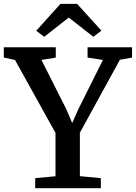

<svg xmlns="http://www.w3.org/2000/svg" viewBox="-35 -992 716 1012"><path d="M257.5 -63V-291.5L44 -676L-15 -688.5V-743H259V-688.5L183.5 -676L314.5 -416.5L345.5 -343.5L378 -416.5L507.5 -676L426.5 -688.5V-743H661V-688.5L597 -677L386 -292.5V-63.5L496.5 -53V0H150.5V-53ZM198 -798 156 -830 283.5 -971.5H371.5L499.5 -830.5L457 -798L327.5 -899.5Z"/></svg>

Font: Merriweather 20pt SemiBold
Style: Regular
Weight: 600
Version: Version 2.100